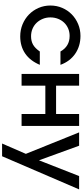

<svg xmlns="http://www.w3.org/2000/svg" viewBox="505 -1110 792 1842"><g transform="rotate(90 901.0 -189.0)"><path d="M602 -175Q563 -82 493.5 -34.5Q424 13 329 13Q267 13 213 -9.5Q159 -32 119 -71Q79 -110 56 -163Q33 -216 33 -276Q33 -337 55.5 -389.5Q78 -442 117.5 -481Q157 -520 210.5 -542.5Q264 -565 325 -565Q422 -565 495.5 -514.5Q569 -464 602 -373H474Q425 -461 325 -461Q286 -461 253.5 -447Q221 -433 197.5 -408.5Q174 -384 160.5 -350Q147 -316 147 -276Q147 -237 161 -203Q175 -169 199 -144Q223 -119 256 -105Q289 -91 328 -91Q375 -91 409 -110.5Q443 -130 474 -175Z M689 -552H802V-331H1074V-552H1188V0H1074V-228H802V0H689Z M1456 -41 1250 -552H1378L1518 -167L1669 -552H1797L1479 187H1357Z"/></g></svg>

Font: Involve SemiBold
Style: Regular
Weight: 600
Designer: Stefan Peev
Foundry: Context Ltd.
Version: Version 1.001